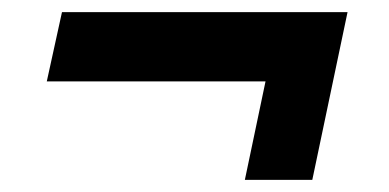

<svg xmlns="http://www.w3.org/2000/svg" viewBox="-20 -439 640 316"><path d="M383 -143 417 -305H57L82 -419H552L494 -143Z"/></svg>

Font: Mona Sans ExtraLight
Style: Bold Italic
Weight: 700
Italic angle: -11.6951°
Version: Version 2.000